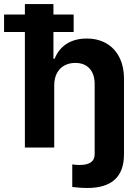

<svg xmlns="http://www.w3.org/2000/svg" viewBox="-66 -727 686 946"><path d="M304.7 -417Q274.4 -417 251 -404.1Q227.5 -391.1 214.4 -366.2Q201.2 -341.3 201.2 -306.6V0H56.6V-569.3H-45.9V-655.3H56.6V-707H197.3V-655.3H296.9V-569.3H197.3V-437.5H203.1Q221.7 -484.9 262.2 -511Q302.7 -537.1 361.3 -537.1Q416.5 -537.1 458 -513.2Q499.5 -489.3 522.2 -444.3Q544.9 -399.4 544.9 -337.9V33.2Q544.9 199.2 364.3 199.2Q342.8 199.2 323.7 197.5Q304.7 195.8 290 194.3V83Q307.6 85.9 326.2 85.9Q400.4 85.9 400.4 33.2V-312.5Q400.4 -361.8 375.2 -389.4Q350.1 -417 304.7 -417Z"/></svg>

Font: Pretendard Std
Style: Bold
Weight: 700
Designer: Base glyphs from Inter by Rasmus Andersson; Hangeul glyphs from Noto Sans CJK(Source Han Sans) by Jang Soo-young and Kan
Foundry: Kil Hyung-jin
Version: Version 1.309